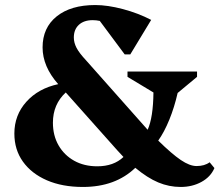

<svg xmlns="http://www.w3.org/2000/svg" viewBox="-20 -726 873 762"><path d="M309 16Q227 16 166 -10.5Q105 -37 71 -84.5Q37 -132 37 -196Q37 -269 84.5 -322Q132 -375 211 -392Q149 -462 149 -538Q149 -616 205 -661Q261 -706 358 -706Q407 -706 467.5 -690Q528 -674 580 -647L497 -510H475L376 -643Q362 -646 348 -646Q313 -646 293 -627.5Q273 -609 273 -577Q273 -557 283.5 -536.5Q294 -516 322 -486L566 -211Q588 -260 589 -359L486 -421V-442H762V-421L685 -357Q672 -300 652 -251Q632 -202 608 -168Q662 -115 697.5 -91Q733 -67 760 -67Q792 -67 812 -82L831 -59Q816 -24 779.5 -4Q743 16 697 16Q651 16 608 -2Q565 -20 517 -60Q438 16 309 16ZM190 -239Q190 -188 212.5 -149Q235 -110 274.5 -88Q314 -66 366 -66Q431 -66 470 -103Q458 -116 445 -130L241 -359Q190 -312 190 -239Z"/></svg>

Font: Platypi SemiBold
Style: Regular
Weight: 600
Designer: David Sargent
Foundry: Bolt Cutter Type
Version: Version 1.200; ttfautohint (v1.8.4.7-5d5b)